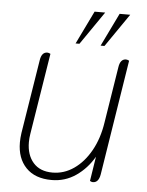

<svg xmlns="http://www.w3.org/2000/svg" viewBox="-52 -742 609 795"><g transform="rotate(5 253.0 -345.0)"><path d="M48 -134Q48 -152 51 -173L100 -479Q105 -514 129 -514Q135 -514 142 -510L88 -173Q85 -155 85 -138Q85 -85 113 -53Q141 -21 193 -21Q241 -21 282 -49.5Q323 -78 351.5 -129Q380 -180 390 -247L427 -479Q432 -514 456 -514Q462 -514 469 -510L393 -31Q387 4 363 4Q358 4 351 0L367 -102Q338 -52 293 -21Q248 10 192 10Q123 10 85.5 -29Q48 -68 48 -134ZM309 -700H353L258 -562H242ZM413 -700H457L362 -562H346Z"/></g></svg>

Font: Thasadith
Style: Italic
Weight: 400
Italic angle: -9°
Designer: Cadson Demak Co.,Ltd.
Foundry: Cadson Demak Co.,Ltd.
Version: Version 1.000; ttfautohint (v1.6)